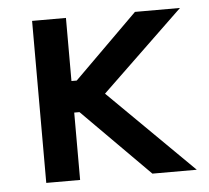

<svg xmlns="http://www.w3.org/2000/svg" viewBox="-42 -538 635 582"><g transform="rotate(-5 275.5 -246.5)"><path d="M76 0H179V-205H195L399 0H534L277 -254L526 -493H389L195 -301H179V-493H76Z"/></g></svg>

Font: Meta Space Medium
Style: Regular
Weight: 500
Designer: Meta Pool / Florian Karsten
Foundry: Meta Pool / Florian Karsten
Version: Version 2.000;Glyphs 3.1.1 (3137)